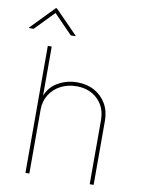

<svg xmlns="http://www.w3.org/2000/svg" viewBox="-126 -1014 810 1083"><g transform="rotate(10 279.5 -472.5)"><path d="M119.1 -366.2V0H96.7V-727.5H119.1V-428.7H113.3Q130.9 -491.2 182.9 -522.5Q234.9 -553.7 296.9 -553.7Q353 -553.7 395.8 -530Q438.5 -506.3 462.9 -464.4Q487.3 -422.4 487.3 -366.2V0H464.8V-366.2Q464.8 -440.4 418 -485.8Q371.1 -531.2 296.9 -531.2Q246.1 -531.2 205.8 -510Q165.5 -488.8 142.3 -451.4Q119.1 -414.1 119.1 -366.2ZM1 -808.1H-25.4V-811L104.5 -944.8H110.4L241.2 -811V-808.1H213.9L107.4 -917.5Z"/></g></svg>

Font: Inter Thin
Style: Regular
Weight: 250
Designer: Rasmus Andersson
Foundry: rsms
Version: Version 4.001;git-66647c0bb